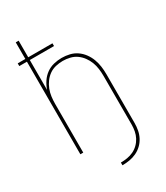

<svg xmlns="http://www.w3.org/2000/svg" viewBox="-221 -826 942 1092"><g transform="rotate(-30 250.0 -280.5)"><path d="M248 174V156Q270 156 291 152.5Q312 149 331 140Q350 131 365.5 116Q381 101 391 82Q401 63 405 42Q409 21 409 0V-320Q409 -343 406 -366.5Q403 -390 394.5 -412Q386 -434 372 -453Q358 -472 339 -485.5Q320 -499 296.5 -504.5Q273 -510 250 -510Q227 -510 203.5 -504.5Q180 -499 161 -485.5Q142 -472 128 -453Q114 -434 105.5 -412Q97 -390 94 -366.5Q91 -343 91 -320V0H72V-608H22V-626H72V-735H91V-626H250V-608H91V-412Q100 -438 115 -460.5Q130 -483 152 -499Q174 -515 200.5 -521.5Q227 -528 253 -528Q279 -528 304.5 -522Q330 -516 351 -501.5Q372 -487 387.5 -466Q403 -445 412 -421Q421 -397 424.5 -371.5Q428 -346 428 -320V0Q428 24 423.5 47.5Q419 71 408 92Q397 113 379.5 129.5Q362 146 340.5 156Q319 166 295.5 170Q272 174 248 174Z"/></g></svg>

Font: Zed Mono Thin
Style: Regular
Weight: 100
Monospace: yes
Designer: Belleve Invis
Foundry: Belleve Invis
Version: Version 1.0.0; ttfautohint (v1.8.4)